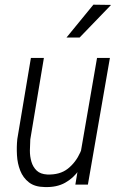

<svg xmlns="http://www.w3.org/2000/svg" viewBox="-20 -770 507 801"><path d="M314.9 -124 384.8 -528.3H438.5L346.7 0H294.4ZM341.8 -220.7 366.2 -221.7Q359.4 -179.2 346.2 -137.2Q333 -95.2 310.1 -61.3Q287.1 -27.3 251.7 -7.6Q216.3 12.2 166 10.3Q125 9.8 100.6 -9.3Q76.2 -28.3 64.5 -58.1Q52.7 -87.9 50.8 -122.6Q48.8 -157.2 52.2 -189.9L108.9 -528.3H163.1L106.4 -188.5Q105 -167 104.7 -142.3Q104.5 -117.7 111.1 -95.2Q117.7 -72.8 133.3 -58.1Q148.9 -43.5 176.8 -42Q230 -40 263.2 -66.4Q296.4 -92.8 314.9 -134.3Q333.5 -175.8 341.8 -220.7ZM257.3 -613.3 369.6 -750.5 443.4 -749.5 312 -613.3Z"/></svg>

Font: Roboto Condensed Light
Style: Italic
Weight: 300
Italic angle: -12°
Designer: Christian Robertson
Foundry: Google
Version: Version 3.0; 2020